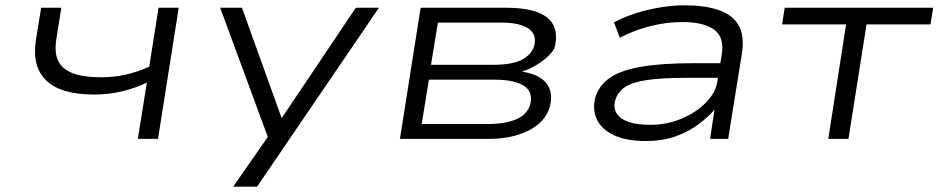

<svg xmlns="http://www.w3.org/2000/svg" viewBox="-20 -523 3534 723"><path d="M499 0 533 -212Q490 -191 439 -179Q388 -167 335 -167Q209 -167 154.5 -219.5Q100 -272 115 -371L135 -494H211L192 -375Q184 -323 200 -292Q216 -261 256 -246.5Q296 -232 361 -232Q409 -232 453.5 -242Q498 -252 542 -272L577 -494H653L575 0Z M858 180 998 -21 1003 32 809 -494H891L1040 -80H1042L1320 -494H1407L948 180Z M1486 0 1564 -494H1883Q1957 -494 2002.5 -477.5Q2048 -461 2064.5 -427Q2081 -393 2068 -342Q2060 -326 2041.5 -309Q2023 -292 1998 -277Q1973 -262 1947 -254V-253Q2015 -242 2040 -206Q2065 -170 2049 -117Q2032 -62 1969.5 -31Q1907 0 1821 0ZM1568 -56H1817Q1882 -56 1923 -73.5Q1964 -91 1976 -127Q1989 -176 1953.5 -199.5Q1918 -223 1842 -223H1595ZM1603 -279H1836Q1907 -279 1943 -297Q1979 -315 1991 -348Q2003 -393 1970 -415.5Q1937 -438 1866 -438H1629Z M2411 8Q2338 8 2291.5 -14Q2245 -36 2227.5 -73.5Q2210 -111 2222 -157Q2236 -202 2276.5 -230Q2317 -258 2393.5 -271.5Q2470 -285 2591 -285H2711L2702 -230H2570Q2476 -230 2419 -222Q2362 -214 2334 -195.5Q2306 -177 2297 -146Q2285 -104 2318.5 -78.5Q2352 -53 2428 -53Q2491 -53 2546 -76Q2601 -99 2638 -136.5Q2675 -174 2681 -215L2698 -318Q2708 -384 2668.5 -412Q2629 -440 2549 -440Q2492 -440 2432 -425.5Q2372 -411 2314 -381L2292 -439Q2332 -460 2377 -474Q2422 -488 2468.5 -495.5Q2515 -503 2559 -503Q2632 -503 2684 -486Q2736 -469 2760 -430Q2784 -391 2774 -323L2722 0H2654L2671 -113L2674 -114Q2649 -84 2611 -55.5Q2573 -27 2524 -9.5Q2475 8 2411 8Z M3099 0 3166 -431H2925L2935 -494H3494L3484 -431H3243L3175 0Z"/></svg>

Font: Nunito Sans 7pt Expanded Light
Style: Italic
Weight: 300
Width: 7
Italic angle: -9°
Designer: Vernon Adams
Foundry: Vernon Adams
Version: Version 3.101;gftools[0.9.27]